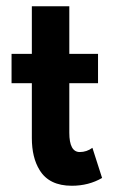

<svg xmlns="http://www.w3.org/2000/svg" viewBox="-20 -583 364 615"><path d="M210 12Q137.5 12 107 -38Q82 -78 82 -141V-316.5H17V-410.5H82V-563H202V-410.5H294V-316.5H202V-158Q202 -96 235.5 -96Q257.5 -96 276 -109.5L307 -13Q264 12 210 12Z"/></svg>

Font: Lucymar Sans SemiBold
Style: Regular
Weight: 600
Foundry: The League of Moveable Type (original font) / Main changes by Cristiano Sobral with portions from Mirco Monsees
Version: Version 2.001;August 30, 2020;FontCreator 13.0.0.2681 64-bit